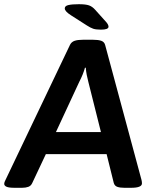

<svg xmlns="http://www.w3.org/2000/svg" viewBox="-36 -891 730 913"><path d="M33 2Q6 2 -5 -3Q-16 -8 -16 -17Q-16 -24 -10 -35L297 -678Q304 -692 319 -697Q334 -702 359 -702H406Q431 -702 445.5 -697Q460 -692 464 -677L637 -35Q639 -26 639 -19Q639 2 588 2H555Q535 2 522 -2.5Q509 -7 505 -21L471 -158H182L117 -20Q111 -7 98.5 -2.5Q86 2 69 2ZM341 -502 230 -263H444L384 -502Q380 -517 376.5 -534.5Q373 -552 372 -569H368Q364 -554 357 -536.5Q350 -519 341 -502ZM444 -750Q420 -750 407 -754.5Q394 -759 377 -770L302 -818Q272 -837 272 -851Q272 -863 289.5 -867Q307 -871 339 -871Q371 -871 387 -865.5Q403 -860 417 -844L470 -785Q480 -773 480 -764Q480 -750 444 -750Z"/></svg>

Font: Asap Semi Expanded Semi Expanded SemiBold
Style: Italic
Weight: 600
Width: 6
Italic angle: -6°
Designer: Pablo Cosgaya
Foundry: Omnibus-Type
Version: Version 3.001; ttfautohint (v1.8.4.7-5d5b)